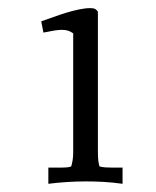

<svg xmlns="http://www.w3.org/2000/svg" viewBox="-20 -732 385 475"><path d="M222.2 -356.9Q222.2 -344.2 223.1 -335.7Q224.1 -327.1 226.1 -320.3Q232.9 -318.4 240.5 -317.9Q248 -317.4 256.3 -317.4H283.2V-277.3Q258.3 -280.8 236.1 -282Q213.9 -283.2 192.9 -283.2Q168.9 -283.2 146.2 -281.7Q123.5 -280.3 99.6 -277.3V-317.4H133.3Q139.6 -317.4 145.5 -317.9Q151.4 -318.4 156.2 -320.3Q158.2 -327.1 159.7 -335.7Q161.1 -344.2 161.1 -356V-649.4Q155.3 -653.8 148.7 -656Q142.1 -658.2 132.8 -658.2Q128.9 -658.2 124.5 -657.7Q120.1 -657.2 115.7 -656.7L87.4 -651.4L82 -679.2Q96.2 -684.1 112.3 -689.9Q128.4 -695.8 144.5 -700.7Q160.6 -705.6 175.8 -708.7Q190.9 -711.9 203.6 -711.9Q211.9 -711.9 215.8 -709.5Q219.7 -707 222.2 -703.1Z"/></svg>

Font: Tienne
Style: Regular
Weight: 400
Designer: vernon adams
Foundry: vernon adams
Version: Version 1.001